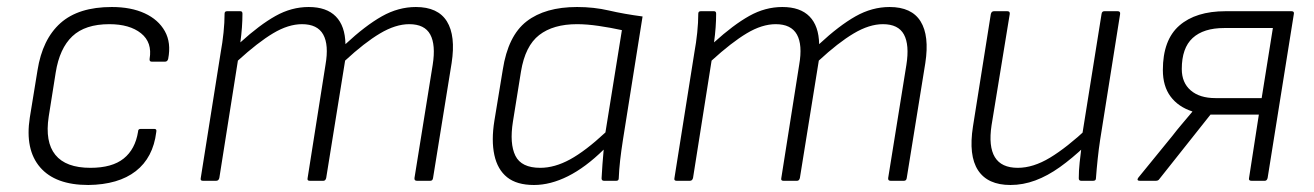

<svg xmlns="http://www.w3.org/2000/svg" viewBox="-20 -516 3750 548"><path d="M232 12Q138 12 94.5 -38.5Q51 -89 65 -180L87 -315Q101 -404 152.5 -450Q204 -496 299 -496Q354 -496 393 -478Q432 -460 450.5 -427Q469 -394 460 -348Q458 -340 451 -340H413Q406 -340 407 -348Q415 -395 382.5 -421Q350 -447 292 -447Q223 -447 186.5 -412.5Q150 -378 139 -309L119 -183Q108 -111 138 -74Q168 -37 238 -37Q300 -37 333 -63.5Q366 -90 374 -140Q374 -148 381 -148H421Q428 -148 426 -139Q417 -66 367.5 -27.5Q318 11 232 12Z M559 0Q551 0 553 -8L610 -367Q615 -394 618 -423Q621 -452 621 -477Q621 -484 628 -484H666Q672 -484 672 -477Q672 -458 670.5 -437.5Q669 -417 666 -395Q721 -445 766.5 -470.5Q812 -496 861 -496Q912 -496 938.5 -469Q965 -442 966 -390Q1023 -443 1070 -469.5Q1117 -496 1167 -496Q1230 -496 1255.5 -455Q1281 -414 1269 -336L1216 -8Q1215 0 1208 0H1170Q1162 0 1163 -8L1215 -331Q1224 -388 1208 -417.5Q1192 -447 1148 -447Q1109 -447 1064.5 -420.5Q1020 -394 965 -343L911 -8Q910 -4 908 -2Q906 0 903 0H864Q856 0 858 -8L909 -331Q919 -388 902.5 -417.5Q886 -447 842 -447Q803 -447 759.5 -421Q716 -395 659 -343L606 -8Q604 0 597 0Z M1504 12Q1455 12 1427.5 -10Q1400 -32 1391 -73.5Q1382 -115 1391 -171L1415 -317Q1430 -414 1483 -455Q1536 -496 1627 -496Q1675 -496 1718 -486Q1761 -476 1814 -469L1758 -117Q1753 -85 1750 -58.5Q1747 -32 1746 -7Q1746 0 1739 0H1704Q1697 0 1697 -7Q1698 -26 1699.5 -47Q1701 -68 1703 -89Q1651 -38 1601 -13Q1551 12 1504 12ZM1522 -37Q1563 -37 1607 -61Q1651 -85 1708 -138L1755 -430Q1723 -437 1689 -442Q1655 -447 1627 -447Q1559 -447 1519 -416Q1479 -385 1467 -312L1444 -169Q1434 -106 1451 -71.5Q1468 -37 1522 -37Z M1911 0Q1903 0 1905 -8L1962 -367Q1967 -394 1970 -423Q1973 -452 1973 -477Q1973 -484 1980 -484H2018Q2024 -484 2024 -477Q2024 -458 2022.5 -437.5Q2021 -417 2018 -395Q2073 -445 2118.5 -470.5Q2164 -496 2213 -496Q2264 -496 2290.5 -469Q2317 -442 2318 -390Q2375 -443 2422 -469.5Q2469 -496 2519 -496Q2582 -496 2607.5 -455Q2633 -414 2621 -336L2568 -8Q2567 0 2560 0H2522Q2514 0 2515 -8L2567 -331Q2576 -388 2560 -417.5Q2544 -447 2500 -447Q2461 -447 2416.5 -420.5Q2372 -394 2317 -343L2263 -8Q2262 -4 2260 -2Q2258 0 2255 0H2216Q2208 0 2210 -8L2261 -331Q2271 -388 2254.5 -417.5Q2238 -447 2194 -447Q2155 -447 2111.5 -421Q2068 -395 2011 -343L1958 -8Q1956 0 1949 0Z M2864 12Q2799 12 2771.5 -30Q2744 -72 2757 -155L2808 -476Q2810 -484 2817 -484H2855Q2863 -484 2862 -476L2810 -158Q2801 -98 2819.5 -67.5Q2838 -37 2885 -37Q2929 -37 2977 -66Q3025 -95 3086 -152L3077 -99Q3040 -64 3005 -39Q2970 -14 2935 -1Q2900 12 2864 12ZM3066 0Q3059 0 3059 -7Q3059 -29 3061.5 -52Q3064 -75 3067 -99L3068 -126L3124 -476Q3125 -484 3132 -484H3170Q3178 -484 3177 -476L3120 -117Q3116 -91 3113 -62.5Q3110 -34 3108 -7Q3108 0 3100 0Z M3233 0Q3228 0 3227 -2.5Q3226 -5 3229 -9L3326 -128Q3339 -145 3353.5 -162Q3368 -179 3383 -197V-198Q3343 -211 3321 -240.5Q3299 -270 3299 -316Q3299 -402 3346 -443Q3393 -484 3478 -484H3666Q3674 -484 3673 -477L3598 -8Q3596 0 3590 0H3552Q3543 0 3545 -8L3573 -189H3435L3289 -5Q3286 0 3279 0ZM3449 -236H3581L3613 -436H3474Q3415 -436 3384 -407.5Q3353 -379 3353 -319Q3353 -280 3378.5 -258Q3404 -236 3449 -236Z"/></svg>

Font: Sofia Sans Light
Style: Italic
Weight: 300
Italic angle: -9°
Version: Version 4.100-B